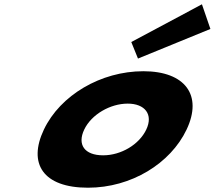

<svg xmlns="http://www.w3.org/2000/svg" viewBox="-20 -860 1001 895"><path d="M592 -664 623.2 -587 960.8 -725 921.3 -840ZM184.6 -256C260.7 -416 449.9 -528 648.3 -528C843.1 -528 925.9 -416 849.8 -256C774.7 -98 592 15 390.2 15C179.8 15 109.5 -98 184.6 -256ZM372.6 -256C339.3 -186 373.6 -136 460.8 -136C544.3 -136 628.5 -186 661.8 -256C695.6 -327 655.2 -377 575.3 -377C494.3 -377 406.4 -327 372.6 -256Z"/></svg>

Font: Hussar
Style: BdSuprExtOblFive
Weight: 700
Foundry: Cannot Into Space Fonts
Version: Version 2.00